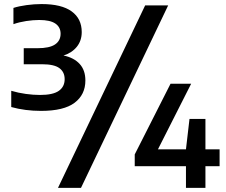

<svg xmlns="http://www.w3.org/2000/svg" viewBox="-20 -834 1086 922"><path d="M177 -301.5Q100.5 -301.5 34 -320V-398Q67.5 -388 103.8 -383Q140 -378 172 -378Q234.5 -378 262.5 -397.8Q290.5 -417.5 290.5 -454Q290.5 -488 265.2 -506.8Q240 -525.5 182 -525.5H94V-602.5H160Q217.5 -602.5 244.2 -620.5Q271 -638.5 271 -672Q271 -703.5 246 -720.8Q221 -738 168.5 -738Q139 -738 106 -733Q73 -728 44.5 -718V-796Q71 -804.5 107.8 -809.5Q144.5 -814.5 179.5 -814.5Q276 -814.5 324.2 -779.2Q372.5 -744 372.5 -680Q372.5 -638.5 348.8 -609.2Q325 -580 285 -567.5Q335 -557 362.5 -527Q390 -497 390 -447.5Q390 -379.5 338.2 -340.5Q286.5 -301.5 177 -301.5ZM258.5 68 677 -808H787.5L369 68ZM627 -36V-92.5L799 -432H898L738.5 -117H873L890 -263H966.5V-117H1034.5V-36H966.5V68H873V-36Z"/></svg>

Font: Encode Sans Semi Expanded SemiBold
Style: Regular
Weight: 600
Width: 6
Designer: Multiple Designers
Foundry: Impallari Type
Version: Version 3.000; ttfautohint (v1.8.3) -l 8 -r 50 -G 200 -x 14 